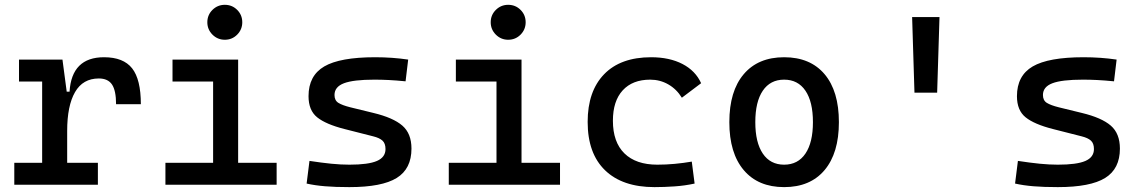

<svg xmlns="http://www.w3.org/2000/svg" viewBox="-20 -764 4728 794"><path d="M257.8 -222.7V-90.8H384.8V0H39.1V-90.8H154.3V-426.8H58.6V-517.6H238.3L255.9 -384.8H267.6Q276.4 -527.3 410.2 -527.3Q490.2 -527.3 526.4 -481.4Q562.5 -435.5 562.5 -333H460Q460 -389.6 443.1 -414.6Q426.3 -439.5 388.7 -439.5Q322.8 -439.5 290.3 -383.1Q257.8 -326.7 257.8 -222.7Z M664.1 0V-90.8H861.3V-426.8H693.4V-517.6H964.8V-90.8H1124V0ZM909.7 -599.6Q879.9 -599.6 858.6 -620.8Q837.4 -642.1 837.4 -671.9Q837.4 -702.1 858.6 -723.1Q879.9 -744.1 909.7 -744.1Q939.9 -744.1 960.9 -723.1Q981.9 -702.1 981.9 -671.9Q981.9 -642.1 960.9 -620.8Q939.9 -599.6 909.7 -599.6Z M1424.8 9.8Q1366.2 9.8 1324.5 6.3Q1282.7 2.9 1248 -4.9L1259.8 -98.6Q1311 -90.8 1350.3 -86.9Q1389.6 -83 1424.8 -83Q1503.4 -83 1538.8 -98.4Q1574.2 -113.8 1574.2 -147.5Q1574.2 -170.9 1561.8 -182.4Q1549.3 -193.8 1523.4 -200.2L1404.3 -230.5Q1327.6 -250 1291.7 -278.8Q1255.9 -307.6 1255.9 -366.2Q1255.9 -451.2 1321 -489.3Q1386.2 -527.3 1531.2 -527.3Q1602.5 -527.3 1668 -517.6L1657.2 -427.7Q1617.7 -431.6 1587.4 -433.1Q1557.1 -434.6 1528.3 -434.6Q1441.4 -434.6 1402.3 -419.7Q1363.3 -404.8 1363.3 -371.1Q1363.3 -348.6 1379.4 -338.6Q1395.5 -328.6 1428.7 -320.3L1524.4 -296.9Q1606 -277.3 1643.8 -244.6Q1681.6 -211.9 1681.6 -149.4Q1681.6 -65.9 1620.6 -28.1Q1559.6 9.8 1424.8 9.8Z M1835.9 0V-90.8H2033.2V-426.8H1865.2V-517.6H2136.7V-90.8H2295.9V0ZM2081.5 -599.6Q2051.8 -599.6 2030.5 -620.8Q2009.3 -642.1 2009.3 -671.9Q2009.3 -702.1 2030.5 -723.1Q2051.8 -744.1 2081.5 -744.1Q2111.8 -744.1 2132.8 -723.1Q2153.8 -702.1 2153.8 -671.9Q2153.8 -642.1 2132.8 -620.8Q2111.8 -599.6 2081.5 -599.6Z M2686.5 9.8Q2554.2 9.8 2482.2 -59.8Q2410.2 -129.4 2410.2 -259.8Q2410.2 -386.7 2478.3 -457Q2546.4 -527.3 2672.9 -527.3Q2748.5 -527.3 2802.5 -499.3Q2856.4 -471.2 2879.4 -419.9L2799.8 -359.9Q2777.8 -395.5 2743.7 -415Q2709.5 -434.6 2668.9 -434.6Q2595.7 -434.6 2555.2 -390.4Q2514.6 -346.2 2514.6 -264.6Q2514.6 -176.3 2562.3 -129.6Q2609.9 -83 2698.2 -83Q2734.4 -83 2770.5 -86.4Q2806.6 -89.8 2840.8 -95.7L2852.5 -4.9Q2812.5 3.9 2769.8 6.8Q2727.1 9.8 2686.5 9.8Z M3222.7 9.8Q3115.2 9.8 3055.7 -60.5Q2996.1 -130.9 2996.1 -258.8Q2996.1 -387.2 3055.7 -457.3Q3115.2 -527.3 3222.7 -527.3Q3330.6 -527.3 3389.9 -457.3Q3449.2 -387.2 3449.2 -258.8Q3449.2 -130.9 3389.9 -60.5Q3330.6 9.8 3222.7 9.8ZM3222.7 -83Q3279.8 -83 3310.8 -128.9Q3341.8 -174.8 3341.8 -258.8Q3341.8 -343.3 3310.8 -388.9Q3279.8 -434.6 3222.7 -434.6Q3165.5 -434.6 3134.5 -388.9Q3103.5 -343.3 3103.5 -258.8Q3103.5 -174.8 3134.5 -128.9Q3165.5 -83 3222.7 -83Z M3761.7 -380.9 3752 -693.4H3865.2L3855.5 -380.9Z M4354.5 9.8Q4295.9 9.8 4254.2 6.3Q4212.4 2.9 4177.7 -4.9L4189.5 -98.6Q4240.7 -90.8 4280 -86.9Q4319.3 -83 4354.5 -83Q4433.1 -83 4468.5 -98.4Q4503.9 -113.8 4503.9 -147.5Q4503.9 -170.9 4491.5 -182.4Q4479 -193.8 4453.1 -200.2L4334 -230.5Q4257.3 -250 4221.4 -278.8Q4185.5 -307.6 4185.5 -366.2Q4185.5 -451.2 4250.7 -489.3Q4315.9 -527.3 4460.9 -527.3Q4532.2 -527.3 4597.7 -517.6L4586.9 -427.7Q4547.4 -431.6 4517.1 -433.1Q4486.8 -434.6 4458 -434.6Q4371.1 -434.6 4332 -419.7Q4293 -404.8 4293 -371.1Q4293 -348.6 4309.1 -338.6Q4325.2 -328.6 4358.4 -320.3L4454.1 -296.9Q4535.6 -277.3 4573.5 -244.6Q4611.3 -211.9 4611.3 -149.4Q4611.3 -65.9 4550.3 -28.1Q4489.3 9.8 4354.5 9.8Z"/></svg>

Font: CaskaydiaCove NFP
Style: Regular
Weight: 400
Designer: Aaron Bell
Foundry: Saja Typeworks
Version: Version 2111.001; VTT 6.35;Nerd Fonts 3.1.1